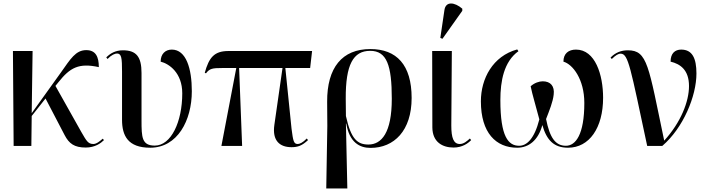

<svg xmlns="http://www.w3.org/2000/svg" viewBox="-20 -824 4000 1084"><path d="M57 0H157L159 -169L237 -268L345 -61C370 -13 400 9 464 9C517 9 550 -16 567 -33L560 -41C544 -27 525 -11 507 -11C477 -11 468 -29 439 -79L293 -339L310 -360C375 -442 425 -470 538 -445C538 -504 520 -541 467 -541C407 -541 378 -491 324 -415L159 -185L164 -536H53Z M828 10C982 10 1063 -144 1063 -309C1063 -437 1031 -544 950 -544C914 -544 887 -520 887 -476C935 -464 1009 -413 1009 -297C1009 -136 946 -2 854 -2C781 -2 779 -48 779 -145V-412C779 -503 750 -540 674 -540C631 -540 602 -522 580 -500L587 -491C609 -514 629 -522 641 -522C666 -521 669 -497 669 -419V-148C669 -58 702 10 828 10Z M1230 0H1347L1330 -440H1575L1529 -119C1516 -29 1560 7 1626 7C1661 7 1685 -1 1719 -33L1712 -42C1689 -18 1671 -11 1661 -11C1638 -11 1635 -28 1626 -97L1591 -440H1731L1742 -536H1270C1189 -536 1160 -499 1136 -413L1143 -410C1163 -437 1179 -440 1236 -440H1314Z M1822 240H1941L1933 -126H1935C1953 -20 2010 11 2072 11C2205 11 2304 -86 2304 -271C2304 -458 2219 -547 2071 -547C1912 -547 1826 -443 1827 -249L1828 -113ZM2060 -8C1999 -8 1962 -37 1933 -169L1932 -267C1931 -459 1974 -537 2070 -537C2164 -537 2192 -455 2192 -266C2192 -74 2134 -8 2060 -8Z M2478 -605 2590 -763V-775C2547 -812 2496 -819 2489 -766L2466 -610ZM2541 9C2590 9 2623 -15 2640 -33L2633 -42C2617 -28 2599 -11 2576 -11C2541 -11 2528 -45 2528 -115L2531 -536H2420L2421 -104C2422 -21 2479 9 2541 9Z M2900 10C2965 10 3019 -32 3042 -118C3066 -33 3107 10 3187 10C3307 10 3385 -102 3385 -272C3385 -401 3341 -544 3232 -544C3190 -544 3161 -522 3161 -476C3214 -461 3279 -376 3279 -243C3279 -64 3230 -1 3175 -1C3116 -1 3084 -46 3063 -152C3082 -201 3102 -250 3106 -290C3112 -337 3089 -365 3044 -365C3024 -365 2997 -356 2976 -337C2986 -287 3004 -231 3025 -150C2997 -40 2954 -1 2911 -1C2850 -1 2805 -52 2805 -259C2805 -367 2825 -476 2907 -535L2900 -545C2762 -507 2695 -380 2695 -252C2695 -74 2780 10 2900 10Z M3634 0H3719C3838 -102 3912 -282 3912 -409C3912 -496 3888 -544 3826 -544C3790 -544 3766 -522 3766 -476C3820 -463 3870 -430 3870 -338C3870 -251 3824 -133 3730 -30C3641 -454 3636 -540 3525 -540C3488 -540 3455 -528 3427 -499L3434 -491C3456 -512 3470 -521 3484 -521C3528 -521 3539 -443 3634 0Z"/></svg>

Font: Noto Serif Display Medium
Style: Regular
Weight: 500
Designer: Monotype Design Team
Foundry: Monotype Imaging Inc.
Version: Version 2.009